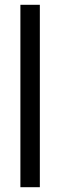

<svg xmlns="http://www.w3.org/2000/svg" viewBox="-20 -780 250 800"><path d="M146 0V-760H65V0Z"/></svg>

Font: Noto Sans Lao Looped ExtraCondensed
Style: Regular
Weight: 400
Width: 2
Designer: Mark Frömberg, Ben Mitchell
Foundry: The Fontpad Ltd
Version: Version 1.003